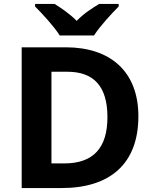

<svg xmlns="http://www.w3.org/2000/svg" viewBox="-20 -1005 780 974"><path d="M283 -825H457C485 -870 546 -936 582 -972V-985H483C448 -964 403 -935 369 -899C334 -935 292 -963 257 -985H158V-972C195 -935 255 -870 283 -825ZM682 -415C682 -644 538 -765 314 -765H90V-51H292C538 -51 682 -174 682 -415ZM525 -411C525 -255 454 -176 306 -176H241V-641H322C454 -641 525 -569 525 -411Z"/></svg>

Font: Noto Sans Tamil UI
Style: Bold
Weight: 700
Designer: Jelle Bosma - Monotype Design Team
Foundry: Monotype Imaging Inc.
Version: Version 2.004